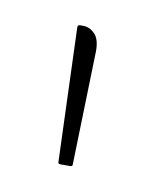

<svg xmlns="http://www.w3.org/2000/svg" viewBox="-37 -588 192 238"><g transform="rotate(10 58.5 -469.0)"><path d="M50 -384 44 -553Q44 -556 47 -556H51Q59 -556 65.5 -549.5Q72 -543 72 -528L68 -384Q68 -382 65 -382H53Q50 -382 50 -384Z"/></g></svg>

Font: Zain ExtraLight
Style: Regular
Weight: 200
Designer: Zain,Boutros
Foundry: Mobile Telecommunications Company (Zain), 2024
Version: Version 1.51; ttfautohint (v1.8.4)